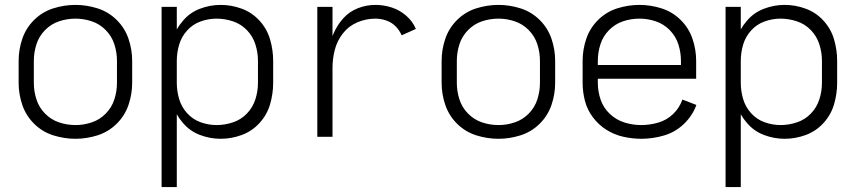

<svg xmlns="http://www.w3.org/2000/svg" viewBox="-20 -558 3490 783"><path d="M288 8Q242 8 197.5 -6Q153 -20 119.5 -53Q86 -86 71 -130Q56 -174 56 -220V-310Q56 -356 71 -400Q86 -444 119.5 -477Q153 -510 197.5 -524Q242 -538 288 -538Q333 -538 377.5 -524Q422 -510 455.5 -477Q489 -444 504 -400Q519 -356 519 -310V-220Q519 -174 504 -130Q489 -86 455.5 -53Q422 -20 377.5 -6Q333 8 288 8ZM288 -48Q322 -48 354.5 -59Q387 -70 411.5 -95Q436 -120 446.5 -153Q457 -186 457 -220V-310Q457 -344 446.5 -377Q436 -410 411.5 -435Q387 -460 354.5 -471Q322 -482 288 -482Q253 -482 220.5 -471Q188 -460 163.5 -435Q139 -410 128.5 -377Q118 -344 118 -310V-220Q118 -186 128.5 -153Q139 -120 163.5 -95Q188 -70 220.5 -59Q253 -48 288 -48Z M639 205V-530H701V-438Q711 -456 725 -472Q753 -506 794.5 -522Q836 -538 880 -538Q924 -538 966 -522.5Q1008 -507 1038.5 -473.5Q1069 -440 1081.5 -397Q1094 -354 1094 -310V-220Q1094 -176 1081.5 -133Q1069 -90 1038.5 -56.5Q1008 -23 966 -7.5Q924 8 880 8Q836 8 794.5 -8Q753 -24 725 -58Q711 -74 701 -92V205ZM863 -48Q897 -48 930 -59Q963 -70 987 -95Q1011 -120 1021.5 -153Q1032 -186 1032 -220V-310Q1032 -344 1021.5 -377Q1011 -410 987 -435Q963 -460 930 -471Q897 -482 863 -482Q830 -482 798 -470.5Q766 -459 743 -433.5Q720 -408 710.5 -375.5Q701 -343 701 -310V-220Q701 -187 710.5 -154.5Q720 -122 743 -96.5Q766 -71 798 -59.5Q830 -48 863 -48Z M1274 0V-530H1336V-411Q1338 -417 1341 -423Q1356 -457 1380.5 -484Q1405 -511 1439.5 -524.5Q1474 -538 1511 -538Q1545 -538 1577.5 -527.5Q1610 -517 1636.5 -494Q1663 -471 1676 -440L1618 -414Q1609 -435 1593 -451Q1577 -467 1555 -474.5Q1533 -482 1511 -482Q1473 -482 1437.5 -467Q1402 -452 1378.5 -422Q1355 -392 1345.5 -355.5Q1336 -319 1336 -281V0Z M2013 8Q1967 8 1922.5 -6Q1878 -20 1844.5 -53Q1811 -86 1796 -130Q1781 -174 1781 -220V-310Q1781 -356 1796 -400Q1811 -444 1844.5 -477Q1878 -510 1922.5 -524Q1967 -538 2013 -538Q2058 -538 2102.5 -524Q2147 -510 2180.5 -477Q2214 -444 2229 -400Q2244 -356 2244 -310V-220Q2244 -174 2229 -130Q2214 -86 2180.5 -53Q2147 -20 2102.5 -6Q2058 8 2013 8ZM2013 -48Q2047 -48 2079.5 -59Q2112 -70 2136.5 -95Q2161 -120 2171.5 -153Q2182 -186 2182 -220V-310Q2182 -344 2171.5 -377Q2161 -410 2136.5 -435Q2112 -460 2079.5 -471Q2047 -482 2013 -482Q1978 -482 1945.5 -471Q1913 -460 1888.5 -435Q1864 -410 1853.5 -377Q1843 -344 1843 -310V-220Q1843 -186 1853.5 -153Q1864 -120 1888.5 -95Q1913 -70 1945.5 -59Q1978 -48 2013 -48Z M2595 8Q2558 8 2521 -0.5Q2484 -9 2452.5 -29Q2421 -49 2398 -79.5Q2375 -110 2365.5 -146.5Q2356 -183 2356 -220V-310Q2356 -356 2371 -400Q2386 -444 2419.5 -477Q2453 -510 2497.5 -524Q2542 -538 2588 -538Q2633 -538 2677.5 -524Q2722 -510 2755.5 -477Q2789 -444 2804 -400Q2819 -356 2819 -310V-237H2418V-220Q2418 -185 2429.5 -151.5Q2441 -118 2467 -93.5Q2493 -69 2526.5 -58.5Q2560 -48 2595 -48Q2630 -48 2664.5 -58Q2699 -68 2725 -93Q2751 -118 2763 -152L2820 -130Q2804 -86 2769 -52.5Q2734 -19 2688 -5.5Q2642 8 2595 8ZM2418 -293H2757V-310Q2757 -344 2746.5 -377Q2736 -410 2711.5 -435Q2687 -460 2654.5 -471Q2622 -482 2588 -482Q2553 -482 2520.5 -471Q2488 -460 2463.5 -435Q2439 -410 2428.5 -377Q2418 -344 2418 -310Z M2939 205V-530H3001V-438Q3011 -456 3025 -472Q3053 -506 3094.5 -522Q3136 -538 3180 -538Q3224 -538 3266 -522.5Q3308 -507 3338.5 -473.5Q3369 -440 3381.5 -397Q3394 -354 3394 -310V-220Q3394 -176 3381.5 -133Q3369 -90 3338.5 -56.5Q3308 -23 3266 -7.5Q3224 8 3180 8Q3136 8 3094.5 -8Q3053 -24 3025 -58Q3011 -74 3001 -92V205ZM3163 -48Q3197 -48 3230 -59Q3263 -70 3287 -95Q3311 -120 3321.5 -153Q3332 -186 3332 -220V-310Q3332 -344 3321.5 -377Q3311 -410 3287 -435Q3263 -460 3230 -471Q3197 -482 3163 -482Q3130 -482 3098 -470.5Q3066 -459 3043 -433.5Q3020 -408 3010.5 -375.5Q3001 -343 3001 -310V-220Q3001 -187 3010.5 -154.5Q3020 -122 3043 -96.5Q3066 -71 3098 -59.5Q3130 -48 3163 -48Z"/></svg>

Font: Jozsika Light
Style: Regular
Weight: 300
Monospace: yes
Designer: Belleve Invis
Foundry: Belleve Invis
Version: 2.1.0